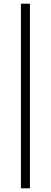

<svg xmlns="http://www.w3.org/2000/svg" viewBox="-20 -770 275 1040"><path d="M142.1 -750V250H93.3V-750Z"/></svg>

Font: Varta
Style: Light
Weight: 300
Designer: Joana Correia, Viktoriya Grabowska, Eben Sorkin
Foundry: Sorkin Type
Version: Version 1.002; ttfautohint (v1.3) -l 8 -r 24 -G 200 -x 12 -H